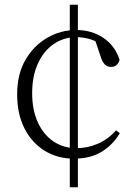

<svg xmlns="http://www.w3.org/2000/svg" viewBox="-20 -734 574 806"><path d="M307 52H273V-714H307ZM301 -578Q248 -578 206 -549.5Q164 -521 139.5 -468Q115 -415 115 -343Q115 -272 139 -220Q163 -168 205 -140Q247 -112 301 -112Q348 -112 391.5 -131Q435 -150 467 -187L483 -175Q454 -126 407 -97Q360 -68 290 -68Q221 -68 167 -101.5Q113 -135 82.5 -195.5Q52 -256 52 -338Q52 -423 87 -483Q122 -543 178.5 -575.5Q235 -608 300 -608Q365 -608 414 -575Q463 -542 482 -483Q478 -468 469 -460.5Q460 -453 446 -453Q430 -453 419.5 -464Q409 -475 402 -498L376 -575L418 -539Q387 -561 358.5 -569.5Q330 -578 301 -578Z"/></svg>

Font: Noto Serif JP
Style: Regular
Weight: 200
Designer: Ryoko NISHIZUKA 西塚涼子 (kana & ideographs); Frank Grießhammer (Latin, Greek & Cyrillic); Wenlong ZHANG 张文龙 (bopomofo); San
Foundry: Adobe
Version: Version 2.001;hotconv 1.1.0;makeotfexe 2.6.0